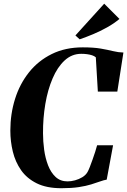

<svg xmlns="http://www.w3.org/2000/svg" viewBox="-20 -1009 688 1040"><path d="M312.5 10.5Q232.5 10.5 179 -16Q125.5 -42.5 94.2 -87.2Q63 -132 49.5 -187.5Q36 -243 36 -301.5Q36 -392 61.5 -473.2Q87 -554.5 137 -617.2Q187 -680 260.2 -716.2Q333.5 -752.5 428.5 -752.5Q487 -752.5 525.8 -745.8Q564.5 -739 593 -732Q621.5 -725 648.5 -724.5L615.5 -513H510L499 -698.5Q491 -705.5 478.8 -709.5Q466.5 -713.5 451.5 -715.5Q436.5 -717.5 420 -717.5Q369 -717.5 330 -681.5Q291 -645.5 264.8 -584Q238.5 -522.5 225.5 -445.8Q212.5 -369 213 -287Q213 -243.5 219.2 -197.8Q225.5 -152 240.5 -113.2Q255.5 -74.5 281.2 -50.5Q307 -26.5 346 -26.5Q365 -26.5 386.2 -32.2Q407.5 -38 426 -49.2Q444.5 -60.5 454 -77Q459 -85.5 466.2 -103.8Q473.5 -122 481.2 -144.2Q489 -166.5 495.8 -187.2Q502.5 -208 506 -222H592.5L558 -36Q542.5 -33.5 522.2 -26.2Q502 -19 474 -10.2Q446 -1.5 406.8 4.5Q367.5 10.5 312.5 10.5ZM411.5 -796 388.5 -817 544.5 -989 627 -906.5Q597.5 -881.5 560.2 -860.8Q523 -840 484.8 -824Q446.5 -808 411.5 -796Z"/></svg>

Font: Merriweather 120pt ExtraBold
Style: Italic
Weight: 800
Italic angle: -7.8°
Version: Version 2.101